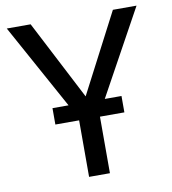

<svg xmlns="http://www.w3.org/2000/svg" viewBox="-80 -781 762 851"><g transform="rotate(-10 300.5 -355.5)"><path d="M456.1 -328.1H380.9L591.3 -710.9H484.9L299.3 -354L114.7 -710.9H7.3L217.8 -328.1H145.5V-254.4H252.4V0H346.2V-254.4H456.1Z"/></g></svg>

Font: Roboto
Style: Regular
Weight: 400
Designer: Google
Version: Version 2.137; 2017